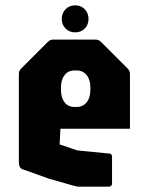

<svg xmlns="http://www.w3.org/2000/svg" viewBox="-20 -698 546 718"><path d="M274 0Q269 0 263.8 -1.5Q258.5 -3 253.5 -4L164 -29.5L64.5 -65Q50.5 -70 50.5 -92.5V-421.5Q50.5 -433.5 59 -441.5L159 -541.5Q167.5 -550 179 -550H337.5Q349 -550 357.5 -541.5L457.5 -441.5Q466 -433.5 466 -421.5V-216.5H206L203 -158L269 -135.5L391 -123.5Q399 -122 399 -111V-12.5Q399 0 386.5 0ZM258.5 -298H266.5Q290 -298 304 -315.2Q318 -332.5 318 -362V-370.5Q318 -400 304 -417.2Q290 -434.5 266.5 -434.5H258Q235 -434.5 221.5 -417.2Q208 -400 208 -370.5V-362Q208 -332.5 221.5 -315.2Q235 -298 258.5 -298ZM261 -577Q239.5 -577 225.2 -591.2Q211 -605.5 211 -627Q211 -649 225.2 -663.5Q239.5 -678 261 -678Q283 -678 297 -663.5Q311 -649 311 -627Q311 -605.5 297 -591.2Q283 -577 261 -577Z"/></svg>

Font: Jaro 24pt
Style: Regular
Weight: 400
Designer: Agyei Archer, Celine Hurka, Mirko Velimirović
Version: Version 1.000